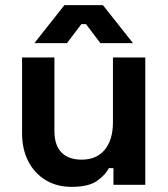

<svg xmlns="http://www.w3.org/2000/svg" viewBox="-20 -720 656 748"><path d="M259 8Q201 8 157.5 -18.5Q114 -45 90 -92Q66 -139 66 -200V-496H192V-210Q192 -154 219.5 -126Q247 -98 298 -98Q356 -98 388 -136.5Q420 -175 420 -244V-496H546V0H422V-65H404Q392 -40 359 -16Q326 8 259 8ZM114 -552 231 -700H381L498 -552H371L315 -626H297L241 -552Z"/></svg>

Font: Space Grotesk Light
Style: Bold
Weight: 700
Version: Version 2.000